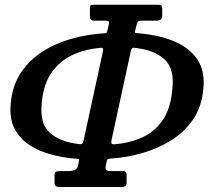

<svg xmlns="http://www.w3.org/2000/svg" viewBox="-20 -770 862 790"><path d="M421.5 -643 427.5 -668Q429.5 -677.5 427.5 -681.2Q425.5 -685 414.5 -685H368.5Q350 -685 350 -700V-737.5Q350 -747 354 -748.8Q358 -750.5 366.5 -750.5H629Q640 -750.5 643.8 -747.8Q647.5 -745 647.5 -733.5V-706Q647.5 -693 640.5 -689Q633.5 -685 624.5 -685H565Q553 -685 548.8 -682Q544.5 -679 542 -667L536 -644Q534 -635 538 -634.5Q542 -634 550.5 -633Q631 -626.5 694.8 -600.8Q758.5 -575 792 -525.5Q825.5 -476 816 -398.5Q809 -328.5 773.8 -277.5Q738.5 -226.5 684 -192.5Q629.5 -158.5 564.8 -140Q500 -121.5 434.5 -117.5Q427 -117 424.2 -116Q421.5 -115 419.5 -107L415 -87Q410.5 -66 432 -66H488.5Q501 -66 501 -50V-16.5Q501 -0.5 479 -0.5H225Q204.5 -0.5 204.5 -16.5V-52Q204.5 -60 209.8 -63Q215 -66 229 -66H262Q275 -66 286.8 -70Q298.5 -74 301.5 -90L305 -107Q306.5 -115 303.2 -115.5Q300 -116 292.5 -117Q211.5 -123.5 147.5 -149Q83.5 -174.5 49.5 -224Q15.5 -273.5 25 -352Q32.5 -422 67.5 -473.2Q102.5 -524.5 156.5 -558.8Q210.5 -593 275.8 -611Q341 -629 409 -633Q416 -633.5 417.8 -634.5Q419.5 -635.5 421.5 -643ZM451.5 -176.5Q515.5 -181.5 566.5 -205.2Q617.5 -229 649.5 -275.8Q681.5 -322.5 688.5 -397Q700 -485.5 657.8 -525Q615.5 -564.5 535.5 -573Q527 -574 523.5 -571.2Q520 -568.5 518 -558.5L439.5 -196.5Q437 -185 438.8 -180.2Q440.5 -175.5 451.5 -176.5ZM324.5 -194.5 403.5 -558.5Q405.5 -568 402.5 -571Q399.5 -574 390.5 -573Q329.5 -567.5 278.2 -543.8Q227 -520 193.5 -473.2Q160 -426.5 152.5 -353Q141.5 -263.5 184.2 -224.5Q227 -185.5 307 -177Q316.5 -176 319.2 -179.8Q322 -183.5 324.5 -194.5Z"/></svg>

Font: Besley* Narrow Medium
Style: Italic
Weight: 500
Width: 4
Italic angle: -13°
Designer: Owen Earl
Foundry: indestructible type*
Version: Version 3.000; ttfautohint (v1.8.3)